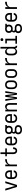

<svg xmlns="http://www.w3.org/2000/svg" viewBox="3751 -4526 998 8540"><g transform="rotate(-90 4250.0 -256.0)"><path d="M205 0 44 -520H126L226 -173Q232 -152 238 -131Q244 -110 250 -88Q256 -110 262 -131Q268 -152 274 -173L374 -520H456L295 0Z M752 8Q725 8 698 3Q671 -2 647.5 -15.5Q624 -29 605.5 -49.5Q587 -70 575.5 -94.5Q564 -119 560 -146Q556 -173 556 -200V-320Q556 -347 560 -374Q564 -401 575 -425.5Q586 -450 604.5 -470.5Q623 -491 646 -504Q669 -517 696 -522.5Q723 -528 750 -528Q777 -528 804 -522.5Q831 -517 854 -504Q877 -491 895.5 -470.5Q914 -450 925 -425.5Q936 -401 940 -374Q944 -347 944 -320V-225H634V-200Q634 -183 636 -166Q638 -149 644.5 -133Q651 -117 661.5 -103Q672 -89 686.5 -79.5Q701 -70 718 -66Q735 -62 752 -62Q771 -62 790.5 -66Q810 -70 826 -80Q842 -90 852.5 -107Q863 -124 864 -144H942Q941 -121 933.5 -99.5Q926 -78 912.5 -59.5Q899 -41 880.5 -27.5Q862 -14 841 -6Q820 2 797 5Q774 8 752 8ZM866 -295V-320Q866 -337 864 -354Q862 -371 856 -387Q850 -403 839.5 -417Q829 -431 815 -440.5Q801 -450 784 -454Q767 -458 750 -458Q733 -458 716 -454Q699 -450 685 -440.5Q671 -431 660.5 -417Q650 -403 644 -387Q638 -371 636 -354Q634 -337 634 -320V-295Z M1124 0V-520H1202V-384Q1211 -407 1224.5 -428Q1238 -449 1256 -466Q1274 -483 1295.5 -495Q1317 -507 1340.5 -515Q1364 -523 1389 -525.5Q1414 -528 1439 -528V-450Q1418 -450 1397 -448.5Q1376 -447 1356 -443Q1336 -439 1316 -432Q1296 -425 1278.5 -414Q1261 -403 1246 -388.5Q1231 -374 1220.5 -355.5Q1210 -337 1206 -316.5Q1202 -296 1202 -276V0Z M1816 8Q1794 8 1771.5 2.5Q1749 -3 1730.5 -16.5Q1712 -30 1699 -49Q1686 -68 1678.5 -89.5Q1671 -111 1668.5 -133.5Q1666 -156 1666 -179V-450H1570V-520H1666V-735H1744V-520H1920V-450H1744V-179Q1744 -166 1745 -153Q1746 -140 1749 -127.5Q1752 -115 1757 -103Q1762 -91 1770.5 -81.5Q1779 -72 1791.5 -67Q1804 -62 1816 -62Q1828 -62 1839.5 -66Q1851 -70 1859.5 -78Q1868 -86 1873.5 -96.5Q1879 -107 1882.5 -118.5Q1886 -130 1887.5 -142Q1889 -154 1889 -166V-172H1967V-162Q1967 -140 1963 -119Q1959 -98 1951 -78.5Q1943 -59 1929.5 -41.5Q1916 -24 1898 -12.5Q1880 -1 1859 3.5Q1838 8 1816 8Z M2252 8Q2225 8 2198 3Q2171 -2 2147.5 -15.5Q2124 -29 2105.5 -49.5Q2087 -70 2075.5 -94.5Q2064 -119 2060 -146Q2056 -173 2056 -200V-320Q2056 -347 2060 -374Q2064 -401 2075 -425.5Q2086 -450 2104.5 -470.5Q2123 -491 2146 -504Q2169 -517 2196 -522.5Q2223 -528 2250 -528Q2277 -528 2304 -522.5Q2331 -517 2354 -504Q2377 -491 2395.5 -470.5Q2414 -450 2425 -425.5Q2436 -401 2440 -374Q2444 -347 2444 -320V-225H2134V-200Q2134 -183 2136 -166Q2138 -149 2144.5 -133Q2151 -117 2161.5 -103Q2172 -89 2186.5 -79.5Q2201 -70 2218 -66Q2235 -62 2252 -62Q2271 -62 2290.5 -66Q2310 -70 2326 -80Q2342 -90 2352.5 -107Q2363 -124 2364 -144H2442Q2441 -121 2433.5 -99.5Q2426 -78 2412.5 -59.5Q2399 -41 2380.5 -27.5Q2362 -14 2341 -6Q2320 2 2297 5Q2274 8 2252 8ZM2366 -295V-320Q2366 -337 2364 -354Q2362 -371 2356 -387Q2350 -403 2339.5 -417Q2329 -431 2315 -440.5Q2301 -450 2284 -454Q2267 -458 2250 -458Q2233 -458 2216 -454Q2199 -450 2185 -440.5Q2171 -431 2160.5 -417Q2150 -403 2144 -387Q2138 -371 2136 -354Q2134 -337 2134 -320V-295Z M2750 223Q2725 223 2700 220Q2675 217 2651.5 208Q2628 199 2607.5 184.5Q2587 170 2573 149Q2559 128 2552.5 103.5Q2546 79 2546 54Q2546 37 2549 20Q2552 3 2559.5 -13Q2567 -29 2578 -42Q2589 -55 2603 -65Q2590 -79 2582.5 -98Q2575 -117 2575 -137Q2575 -162 2586 -185.5Q2597 -209 2616 -225Q2601 -237 2589 -252Q2577 -267 2569.5 -284.5Q2562 -302 2559 -321Q2556 -340 2556 -359Q2556 -383 2561 -406.5Q2566 -430 2577.5 -450.5Q2589 -471 2607.5 -486.5Q2626 -502 2647.5 -511.5Q2669 -521 2693 -524.5Q2717 -528 2740 -528Q2755 -528 2770.5 -526.5Q2786 -525 2800 -522L2808 -520H2960V-450L2902 -452Q2915 -431 2920 -407Q2925 -383 2925 -359Q2925 -336 2920 -312.5Q2915 -289 2903 -268.5Q2891 -248 2873 -232Q2855 -216 2833 -206.5Q2811 -197 2787.5 -193.5Q2764 -190 2740 -190Q2723 -190 2706.5 -192Q2690 -194 2673 -198Q2661 -191 2653 -178.5Q2645 -166 2645 -151Q2645 -139 2650.5 -128.5Q2656 -118 2666 -111Q2676 -104 2687.5 -101Q2699 -98 2711 -97H2774Q2797 -97 2819 -94.5Q2841 -92 2862 -83.5Q2883 -75 2901.5 -62Q2920 -49 2932.5 -30Q2945 -11 2950 11Q2955 33 2955 56Q2955 81 2948.5 105.5Q2942 130 2927.5 150.5Q2913 171 2892.5 185.5Q2872 200 2848.5 208.5Q2825 217 2800 220Q2775 223 2750 223ZM2740 -260Q2761 -260 2781.5 -265.5Q2802 -271 2817.5 -285Q2833 -299 2840 -319Q2847 -339 2847 -359Q2847 -378 2841.5 -396.5Q2836 -415 2822.5 -428.5Q2809 -442 2791 -449Q2773 -456 2754 -457L2740 -458Q2720 -458 2699.5 -452.5Q2679 -447 2663.5 -433.5Q2648 -420 2641 -400Q2634 -380 2634 -359Q2634 -339 2641 -319Q2648 -299 2663.5 -285Q2679 -271 2699.5 -265.5Q2720 -260 2740 -260ZM2750 153Q2773 153 2795.5 148.5Q2818 144 2837 132Q2856 120 2867 99.5Q2878 79 2878 56Q2878 37 2870 19.5Q2862 2 2846 -8.5Q2830 -19 2811.5 -23Q2793 -27 2774 -27H2715Q2698 -26 2681 -21Q2664 -16 2650.5 -5.5Q2637 5 2630.5 21Q2624 37 2624 54Q2624 77 2634.5 98Q2645 119 2663.5 131.5Q2682 144 2704.5 148.5Q2727 153 2750 153Z M3252 8Q3225 8 3198 3Q3171 -2 3147.5 -15.5Q3124 -29 3105.5 -49.5Q3087 -70 3075.5 -94.5Q3064 -119 3060 -146Q3056 -173 3056 -200V-320Q3056 -347 3060 -374Q3064 -401 3075 -425.5Q3086 -450 3104.5 -470.5Q3123 -491 3146 -504Q3169 -517 3196 -522.5Q3223 -528 3250 -528Q3277 -528 3304 -522.5Q3331 -517 3354 -504Q3377 -491 3395.5 -470.5Q3414 -450 3425 -425.5Q3436 -401 3440 -374Q3444 -347 3444 -320V-225H3134V-200Q3134 -183 3136 -166Q3138 -149 3144.5 -133Q3151 -117 3161.5 -103Q3172 -89 3186.5 -79.5Q3201 -70 3218 -66Q3235 -62 3252 -62Q3271 -62 3290.5 -66Q3310 -70 3326 -80Q3342 -90 3352.5 -107Q3363 -124 3364 -144H3442Q3441 -121 3433.5 -99.5Q3426 -78 3412.5 -59.5Q3399 -41 3380.5 -27.5Q3362 -14 3341 -6Q3320 2 3297 5Q3274 8 3252 8ZM3366 -295V-320Q3366 -337 3364 -354Q3362 -371 3356 -387Q3350 -403 3339.5 -417Q3329 -431 3315 -440.5Q3301 -450 3284 -454Q3267 -458 3250 -458Q3233 -458 3216 -454Q3199 -450 3185 -440.5Q3171 -431 3160.5 -417Q3150 -403 3144 -387Q3138 -371 3136 -354Q3134 -337 3134 -320V-295Z M3564 0V-520H3642V-429Q3650 -450 3663 -469Q3676 -488 3694.5 -502Q3713 -516 3735.5 -522Q3758 -528 3780 -528Q3805 -528 3829 -521Q3853 -514 3871.5 -498.5Q3890 -483 3903 -461.5Q3916 -440 3923.5 -416.5Q3931 -393 3933.5 -368.5Q3936 -344 3936 -320V0H3858V-320Q3858 -337 3856 -353.5Q3854 -370 3849 -385.5Q3844 -401 3834.5 -415Q3825 -429 3812 -439Q3799 -449 3783 -453.5Q3767 -458 3750 -458Q3733 -458 3717 -453.5Q3701 -449 3688 -439Q3675 -429 3665.5 -415Q3656 -401 3651 -385.5Q3646 -370 3644 -353.5Q3642 -337 3642 -320V0Z M4117 0 4032 -520H4111L4156 -92L4211 -520H4289L4344 -92L4389 -520H4468L4383 0H4306L4250 -387L4194 0Z M4750 8Q4723 8 4696 2.5Q4669 -3 4646 -16Q4623 -29 4604.5 -49.5Q4586 -70 4575 -94.5Q4564 -119 4560 -146Q4556 -173 4556 -200V-320Q4556 -347 4560 -374Q4564 -401 4575 -425.5Q4586 -450 4604.5 -470.5Q4623 -491 4646 -504Q4669 -517 4696 -522.5Q4723 -528 4750 -528Q4777 -528 4804 -522.5Q4831 -517 4854 -504Q4877 -491 4895.5 -470.5Q4914 -450 4925 -425.5Q4936 -401 4940 -374Q4944 -347 4944 -320V-200Q4944 -173 4940 -146Q4936 -119 4925 -94.5Q4914 -70 4895.5 -49.5Q4877 -29 4854 -16Q4831 -3 4804 2.5Q4777 8 4750 8ZM4750 -62Q4767 -62 4784 -66Q4801 -70 4815 -79.5Q4829 -89 4839.5 -103Q4850 -117 4856 -133Q4862 -149 4864 -166Q4866 -183 4866 -200V-320Q4866 -337 4864 -354Q4862 -371 4856 -387Q4850 -403 4839.5 -417Q4829 -431 4815 -440.5Q4801 -450 4784 -454Q4767 -458 4750 -458Q4733 -458 4716 -454Q4699 -450 4685 -440.5Q4671 -431 4660.5 -417Q4650 -403 4644 -387Q4638 -371 4636 -354Q4634 -337 4634 -320V-200Q4634 -183 4636 -166Q4638 -149 4644 -133Q4650 -117 4660.5 -103Q4671 -89 4685 -79.5Q4699 -70 4716 -66Q4733 -62 4750 -62Z M5250 8Q5223 8 5196 2.5Q5169 -3 5146 -16Q5123 -29 5104.5 -49.5Q5086 -70 5075 -94.5Q5064 -119 5060 -146Q5056 -173 5056 -200V-320Q5056 -347 5060 -374Q5064 -401 5075 -425.5Q5086 -450 5104.5 -470.5Q5123 -491 5146 -504Q5169 -517 5196 -522.5Q5223 -528 5250 -528Q5277 -528 5304 -522.5Q5331 -517 5354 -504Q5377 -491 5395.5 -470.5Q5414 -450 5425 -425.5Q5436 -401 5440 -374Q5444 -347 5444 -320V-200Q5444 -173 5440 -146Q5436 -119 5425 -94.5Q5414 -70 5395.5 -49.5Q5377 -29 5354 -16Q5331 -3 5304 2.5Q5277 8 5250 8ZM5250 -62Q5267 -62 5284 -66Q5301 -70 5315 -79.5Q5329 -89 5339.5 -103Q5350 -117 5356 -133Q5362 -149 5364 -166Q5366 -183 5366 -200V-320Q5366 -337 5364 -354Q5362 -371 5356 -387Q5350 -403 5339.5 -417Q5329 -431 5315 -440.5Q5301 -450 5284 -454Q5267 -458 5250 -458Q5233 -458 5216 -454Q5199 -450 5185 -440.5Q5171 -431 5160.5 -417Q5150 -403 5144 -387Q5138 -371 5136 -354Q5134 -337 5134 -320V-200Q5134 -183 5136 -166Q5138 -149 5144 -133Q5150 -117 5160.5 -103Q5171 -89 5185 -79.5Q5199 -70 5216 -66Q5233 -62 5250 -62Z M5624 0V-520H5702V-384Q5711 -407 5724.5 -428Q5738 -449 5756 -466Q5774 -483 5795.5 -495Q5817 -507 5840.5 -515Q5864 -523 5889 -525.5Q5914 -528 5939 -528V-450Q5918 -450 5897 -448.5Q5876 -447 5856 -443Q5836 -439 5816 -432Q5796 -425 5778.5 -414Q5761 -403 5746 -388.5Q5731 -374 5720.5 -355.5Q5710 -337 5706 -316.5Q5702 -296 5702 -276V0Z M6219 8Q6194 8 6169.5 1Q6145 -6 6125 -21Q6105 -36 6091.5 -57Q6078 -78 6070 -101.5Q6062 -125 6059 -150Q6056 -175 6056 -200V-320Q6056 -345 6059 -370Q6062 -395 6070 -418.5Q6078 -442 6091.5 -463Q6105 -484 6125 -499Q6145 -514 6169.5 -521Q6194 -528 6219 -528Q6242 -528 6264.5 -522Q6287 -516 6305.5 -502.5Q6324 -489 6337 -469.5Q6350 -450 6358 -429V-735H6436V-93Q6436 -87 6438 -81Q6440 -75 6444.5 -70.5Q6449 -66 6455 -64Q6461 -62 6467 -62H6482V8H6467Q6446 8 6425.5 2.5Q6405 -3 6389 -16.5Q6373 -30 6365.5 -50Q6358 -70 6358 -91Q6350 -70 6337 -50.5Q6324 -31 6305.5 -17.5Q6287 -4 6264.5 2Q6242 8 6219 8ZM6249 -62Q6266 -62 6282.5 -66.5Q6299 -71 6312 -81Q6325 -91 6334.5 -105Q6344 -119 6349 -134.5Q6354 -150 6356 -166.5Q6358 -183 6358 -200V-320Q6358 -337 6356 -353.5Q6354 -370 6349 -385.5Q6344 -401 6334.5 -415.5Q6325 -430 6312 -440Q6299 -450 6282.5 -454Q6266 -458 6249 -458Q6232 -458 6215.5 -454Q6199 -450 6185 -440.5Q6171 -431 6160.5 -417Q6150 -403 6144 -387Q6138 -371 6136 -354Q6134 -337 6134 -320V-200Q6134 -183 6136 -166Q6138 -149 6144 -133Q6150 -117 6160.5 -103Q6171 -89 6185 -79.5Q6199 -70 6215.5 -66Q6232 -62 6249 -62Z M6575 0V-70H6718V-450H6589V-520H6796V-70H6925V0ZM6757 -608Q6744 -608 6732 -611.5Q6720 -615 6711 -624Q6702 -633 6698.5 -645Q6695 -657 6695 -670Q6695 -683 6698.5 -695Q6702 -707 6711 -716Q6720 -725 6732 -729Q6744 -733 6757 -733Q6770 -733 6782 -729Q6794 -725 6803 -716Q6812 -707 6816 -695Q6820 -683 6820 -670Q6820 -657 6816 -645Q6812 -633 6803 -624Q6794 -615 6782 -611.5Q6770 -608 6757 -608Z M7250 223Q7225 223 7200 220Q7175 217 7151.5 208Q7128 199 7107.5 184.5Q7087 170 7073 149Q7059 128 7052.5 103.5Q7046 79 7046 54Q7046 37 7049 20Q7052 3 7059.5 -13Q7067 -29 7078 -42Q7089 -55 7103 -65Q7090 -79 7082.5 -98Q7075 -117 7075 -137Q7075 -162 7086 -185.5Q7097 -209 7116 -225Q7101 -237 7089 -252Q7077 -267 7069.5 -284.5Q7062 -302 7059 -321Q7056 -340 7056 -359Q7056 -383 7061 -406.5Q7066 -430 7077.5 -450.5Q7089 -471 7107.5 -486.5Q7126 -502 7147.5 -511.5Q7169 -521 7193 -524.5Q7217 -528 7240 -528Q7255 -528 7270.5 -526.5Q7286 -525 7300 -522L7308 -520H7460V-450L7402 -452Q7415 -431 7420 -407Q7425 -383 7425 -359Q7425 -336 7420 -312.5Q7415 -289 7403 -268.5Q7391 -248 7373 -232Q7355 -216 7333 -206.5Q7311 -197 7287.5 -193.5Q7264 -190 7240 -190Q7223 -190 7206.5 -192Q7190 -194 7173 -198Q7161 -191 7153 -178.5Q7145 -166 7145 -151Q7145 -139 7150.5 -128.5Q7156 -118 7166 -111Q7176 -104 7187.5 -101Q7199 -98 7211 -97H7274Q7297 -97 7319 -94.5Q7341 -92 7362 -83.5Q7383 -75 7401.5 -62Q7420 -49 7432.5 -30Q7445 -11 7450 11Q7455 33 7455 56Q7455 81 7448.5 105.5Q7442 130 7427.5 150.5Q7413 171 7392.5 185.5Q7372 200 7348.5 208.5Q7325 217 7300 220Q7275 223 7250 223ZM7240 -260Q7261 -260 7281.5 -265.5Q7302 -271 7317.5 -285Q7333 -299 7340 -319Q7347 -339 7347 -359Q7347 -378 7341.5 -396.5Q7336 -415 7322.5 -428.5Q7309 -442 7291 -449Q7273 -456 7254 -457L7240 -458Q7220 -458 7199.5 -452.5Q7179 -447 7163.5 -433.5Q7148 -420 7141 -400Q7134 -380 7134 -359Q7134 -339 7141 -319Q7148 -299 7163.5 -285Q7179 -271 7199.5 -265.5Q7220 -260 7240 -260ZM7250 153Q7273 153 7295.5 148.5Q7318 144 7337 132Q7356 120 7367 99.5Q7378 79 7378 56Q7378 37 7370 19.5Q7362 2 7346 -8.5Q7330 -19 7311.5 -23Q7293 -27 7274 -27H7215Q7198 -26 7181 -21Q7164 -16 7150.5 -5.5Q7137 5 7130.5 21Q7124 37 7124 54Q7124 77 7134.5 98Q7145 119 7163.5 131.5Q7182 144 7204.5 148.5Q7227 153 7250 153Z M7752 8Q7725 8 7698 3Q7671 -2 7647.5 -15.5Q7624 -29 7605.5 -49.5Q7587 -70 7575.5 -94.5Q7564 -119 7560 -146Q7556 -173 7556 -200V-320Q7556 -347 7560 -374Q7564 -401 7575 -425.5Q7586 -450 7604.5 -470.5Q7623 -491 7646 -504Q7669 -517 7696 -522.5Q7723 -528 7750 -528Q7777 -528 7804 -522.5Q7831 -517 7854 -504Q7877 -491 7895.5 -470.5Q7914 -450 7925 -425.5Q7936 -401 7940 -374Q7944 -347 7944 -320V-225H7634V-200Q7634 -183 7636 -166Q7638 -149 7644.5 -133Q7651 -117 7661.5 -103Q7672 -89 7686.5 -79.5Q7701 -70 7718 -66Q7735 -62 7752 -62Q7771 -62 7790.5 -66Q7810 -70 7826 -80Q7842 -90 7852.5 -107Q7863 -124 7864 -144H7942Q7941 -121 7933.5 -99.5Q7926 -78 7912.5 -59.5Q7899 -41 7880.5 -27.5Q7862 -14 7841 -6Q7820 2 7797 5Q7774 8 7752 8ZM7866 -295V-320Q7866 -337 7864 -354Q7862 -371 7856 -387Q7850 -403 7839.5 -417Q7829 -431 7815 -440.5Q7801 -450 7784 -454Q7767 -458 7750 -458Q7733 -458 7716 -454Q7699 -450 7685 -440.5Q7671 -431 7660.5 -417Q7650 -403 7644 -387Q7638 -371 7636 -354Q7634 -337 7634 -320V-295Z M8124 0V-520H8202V-384Q8211 -407 8224.5 -428Q8238 -449 8256 -466Q8274 -483 8295.5 -495Q8317 -507 8340.5 -515Q8364 -523 8389 -525.5Q8414 -528 8439 -528V-450Q8418 -450 8397 -448.5Q8376 -447 8356 -443Q8336 -439 8316 -432Q8296 -425 8278.5 -414Q8261 -403 8246 -388.5Q8231 -374 8220.5 -355.5Q8210 -337 8206 -316.5Q8202 -296 8202 -276V0Z"/></g></svg>

Font: Iosevka Algr
Style: Regular
Weight: 400
Monospace: yes
Designer: Belleve Invis
Foundry: Belleve Invis
Version: Version 26.0.2; ttfautohint (v1.8.3)